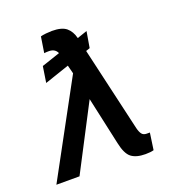

<svg xmlns="http://www.w3.org/2000/svg" viewBox="-135 -859 914 981"><g transform="rotate(-20 321.5 -368.5)"><path d="M421.5 -685.4 406.6 -597.7 384.9 -590.2 490.8 -131.7Q496.4 -109.4 505.1 -98.4Q513.8 -87.4 531.2 -87.4H548.3L535.2 3.9Q519.2 8.9 490.1 8.9Q440.3 8.9 413.7 -11.5Q387.1 -32 374.3 -93.4L317.5 -353L133.9 0H8.2L283 -506L271.3 -551.8L137.1 -506.4L150.6 -593.8L250.7 -627.5Q238.6 -654.5 205.6 -654.5Q201 -654.5 193.7 -654.3Q186.4 -654.1 179.7 -653.1L193.2 -739.3Q203.1 -742.5 222.8 -744.5Q242.5 -746.4 255 -746.4Q308.6 -746.4 333.3 -725.7Q358 -704.9 367.2 -666.9Z"/></g></svg>

Font: Inter UI Medium
Style: Italic
Weight: 500
Italic angle: 9.39999°
Designer: Rasmus Andersson
Foundry: rsms
Version: 3.2;8d6f07862